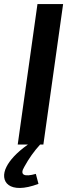

<svg xmlns="http://www.w3.org/2000/svg" viewBox="-52 -710 351 943"><path d="M132 -690 35 0H85C27 41 -5 79 -20 109C-57 181 -8 248 137 193L124 144C68 160 43 150 67 110C90 68 115 33 145 0H161L258 -690Z"/></svg>

Font: Exo 2 Semi Bold
Style: Italic
Weight: 600
Italic angle: -8°
Designer: Natanael Gama
Version: Version 1.001;PS 001.001;hotconv 1.0.88;makeotf.lib2.5.64775